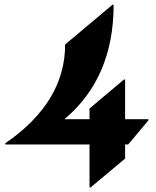

<svg xmlns="http://www.w3.org/2000/svg" viewBox="-20 -777 661 816"><path d="M365.2 19.5H360.4V-163.1H2.4V-168Q256.8 -342.8 256.8 -587.9L458 -756.8H462.9Q462.9 -445.8 253.9 -270.5H360.4V-315.9L506.8 -439H511.7V-270.5H610.8V-265.6L524.9 -163.1H511.7V-103Z"/></svg>

Font: Gothica
Style: Bold
Weight: 700
Designer: Wojciech Kalinowski "wmk69" (wmk69@o2.pl)
Foundry: Wojciech Kalinowski "wmk69" (wmk69@o2.pl)
Version: Version 2.1.0; 2021-05-14